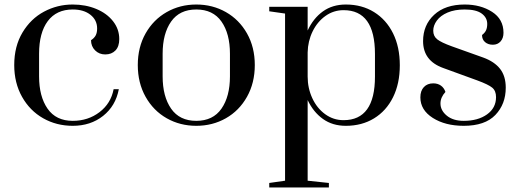

<svg xmlns="http://www.w3.org/2000/svg" viewBox="-20 -547 2309 850"><path d="M43 -259Q43 -342 79.5 -403Q116 -464 175 -495.5Q234 -527 302 -527Q359 -527 406 -507.5Q453 -488 480.5 -453Q508 -418 508 -374Q508 -341 491 -323.5Q474 -306 446 -306Q419 -306 401 -324Q383 -342 383 -369Q398 -379 404 -391Q410 -403 410 -421Q410 -458 380.5 -481.5Q351 -505 302 -505Q230 -505 191.5 -453.5Q153 -402 153 -309V-209Q153 -120 190.5 -66Q228 -12 302 -12Q370 -12 420.5 -50.5Q471 -89 483 -152H506Q492 -78 436.5 -34Q381 10 302 10Q230 10 171 -23.5Q112 -57 77.5 -118.5Q43 -180 43 -259Z M590 -259Q590 -338 624.5 -399Q659 -460 718 -493.5Q777 -527 849 -527Q921 -527 980 -493.5Q1039 -460 1073.5 -399Q1108 -338 1108 -259Q1108 -180 1073.5 -118.5Q1039 -57 980 -23.5Q921 10 849 10Q777 10 718 -23.5Q659 -57 624.5 -118.5Q590 -180 590 -259ZM998 -209V-309Q998 -398 960.5 -451.5Q923 -505 849 -505Q775 -505 737.5 -451.5Q700 -398 700 -309V-209Q700 -120 737.5 -66Q775 -12 849 -12Q923 -12 960.5 -66Q998 -120 998 -209Z M1172 263 1242 253V-487L1172 -497V-517H1342V-412Q1367 -466 1409.5 -496.5Q1452 -527 1511 -527Q1582 -527 1636 -493.5Q1690 -460 1720 -399.5Q1750 -339 1750 -258Q1750 -177 1720 -116.5Q1690 -56 1636 -23Q1582 10 1511 10Q1452 10 1409.5 -20.5Q1367 -51 1342 -104V253L1436 263V283H1172ZM1640 -208V-308Q1640 -502 1501 -502Q1457 -502 1421 -476.5Q1385 -451 1364 -408Q1343 -365 1342 -315V-208Q1342 -157 1362.5 -112.5Q1383 -68 1419.5 -41.5Q1456 -15 1501 -15Q1640 -15 1640 -208Z M1841 -116Q1841 -145 1856.5 -161.5Q1872 -178 1898 -178Q1918 -178 1932 -168Q1946 -158 1952 -140Q1930 -116 1930 -89Q1930 -58 1958 -35Q1986 -12 2033 -12Q2096 -12 2136 -40.5Q2176 -69 2176 -117Q2176 -145 2159 -159Q2142 -173 2093 -191L1942 -246Q1853 -278 1853 -365Q1853 -436 1902 -481.5Q1951 -527 2037 -527Q2108 -527 2158.5 -494.5Q2209 -462 2209 -402Q2209 -378 2196 -363.5Q2183 -349 2162 -349Q2141 -349 2127.5 -360.5Q2114 -372 2114 -392Q2127 -402 2132 -413.5Q2137 -425 2137 -441Q2137 -469 2112.5 -487Q2088 -505 2037 -505Q1993 -505 1961.5 -491.5Q1930 -478 1914 -456Q1898 -434 1898 -411Q1898 -387 1915.5 -373Q1933 -359 1980 -342L2120 -292Q2169 -274 2194 -242Q2219 -210 2219 -159Q2219 -86 2173 -38Q2127 10 2033 10Q1951 10 1896 -25Q1841 -60 1841 -116Z"/></svg>

Font: Prata
Style: Regular
Weight: 400
Designer: Ivan Petrov
Foundry: Cyreal
Version: Version 2.000